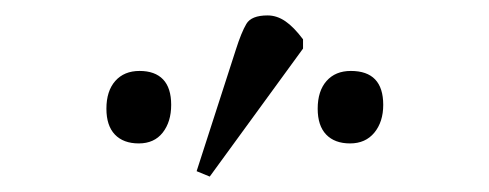

<svg xmlns="http://www.w3.org/2000/svg" viewBox="-20 -813 634 249"><path d="M252 -584 235 -591 286 -749Q293 -771 299.5 -782Q306 -793 327 -793Q339 -793 350 -785.5Q361 -778 373 -762V-750ZM160 -627Q140 -627 129 -638.5Q118 -650 118 -672Q118 -695 129.5 -708Q141 -721 161 -721Q181 -721 191.5 -710Q202 -699 202 -677Q202 -655 191 -641Q180 -627 160 -627ZM434 -627Q414 -627 403 -638.5Q392 -650 392 -672Q392 -695 403.5 -708Q415 -721 435 -721Q456 -721 466.5 -710Q477 -699 477 -677Q477 -655 465.5 -641Q454 -627 434 -627Z"/></svg>

Font: Literata 18pt ExtraLight
Style: Regular
Weight: 250
Designer: Latin by Veronika Burian and Jose Scaglione. Greek by Irene Vlachou. Cyrillic by Vera Evstafieva.
Foundry: TypeTogether
Version: Version 3.103;gftools[0.9.29]